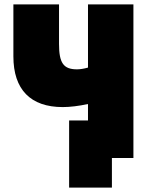

<svg xmlns="http://www.w3.org/2000/svg" viewBox="-20 -720 684 875"><path d="M490 135V0H588V-700H381V-412C363 -407 346 -404 331 -404C269 -404 249 -433 249 -520V-700H41V-463C41 -312 119 -232 266 -232C299 -232 340 -237 381 -246V-171H295V135Z"/></svg>

Font: Fixel Text Black
Style: Regular
Weight: 900
Width: 4
Designer: AlfaBravo + MacPaw
Foundry: Kyrylo Tkachov, Marchela Mozhyna, Serhii Makarenko, Maria Weinstein, Zakhar Kryvoshyya
Version: Version 1.211